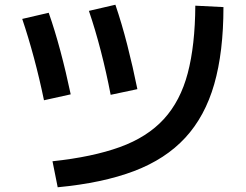

<svg xmlns="http://www.w3.org/2000/svg" viewBox="-20 -765 1040 812"><path d="M202 -83Q371 -101 487 -143Q603 -185 673 -261.5Q743 -338 774 -455.5Q805 -573 806 -741L925 -735Q925 -545 886 -409Q847 -273 763.5 -182.5Q680 -92 547 -41.5Q414 9 224 27ZM166 -341Q147 -433 123.5 -520.5Q100 -608 74 -685L186 -711Q212 -637 235.5 -549Q259 -461 279 -366ZM448 -364Q430 -458 406.5 -549Q383 -640 356 -719L468 -745Q495 -666 518.5 -574Q542 -482 561 -388Z"/></svg>

Font: M PLUS 1 Code SemiBold
Style: Regular
Weight: 600
Designer: Coji Morishita
Foundry: UNDERFOREST DESIGN
Version: Version 1.005